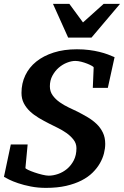

<svg xmlns="http://www.w3.org/2000/svg" viewBox="-25 -937 629 974"><path d="M522 -491.2H445.8L450.2 -595.2Q450.2 -597.7 440.9 -603Q431.6 -608.4 417.5 -614Q403.3 -619.6 387 -623.8Q370.6 -627.9 356.9 -627.9Q337.4 -627.9 314.9 -619.1Q292.5 -610.4 273.2 -593.8Q253.9 -577.1 241 -553.2Q228 -529.3 228 -499Q228 -472.7 242.4 -452.9Q256.8 -433.1 278.1 -418.2Q299.3 -403.3 323.5 -391.8Q347.7 -380.4 367.2 -371.1Q394 -357.4 419.7 -342.3Q445.3 -327.1 465.1 -308.1Q484.9 -289.1 496.8 -264.4Q508.8 -239.7 508.8 -207Q508.8 -184.1 502.4 -158.9Q496.1 -133.8 481.9 -108.9Q467.8 -84 444.8 -61.3Q421.9 -38.6 388.4 -21.5Q355 -4.4 310.3 5.9Q265.6 16.1 208 16.1Q167 16.1 131.1 9Q95.2 2 67.1 -7.6Q39.1 -17.1 20.5 -26.4Q2 -35.6 -4.9 -40L29.8 -204.1H115.2L104 -85Q103.5 -82 117.2 -75.4Q130.9 -68.8 149.9 -62.3Q168.9 -55.7 189.2 -50.8Q209.5 -45.9 222.2 -45.9Q244.6 -45.9 269.5 -54.4Q294.4 -63 315.2 -80.3Q335.9 -97.7 349.4 -123.8Q362.8 -149.9 362.8 -185.1Q362.8 -209.5 347.9 -228.5Q333 -247.6 311.8 -262.5Q290.5 -277.3 266.4 -289.1Q242.2 -300.8 224.1 -310.1Q197.3 -323.7 172.1 -338.6Q147 -353.5 127.4 -371.8Q107.9 -390.1 95.9 -413.1Q84 -436 84 -465.8Q84 -514.2 103.3 -554.7Q122.6 -595.2 158.9 -624.5Q195.3 -653.8 247.3 -670.4Q299.3 -687 365.2 -687Q398.9 -687 427.2 -683.3Q455.6 -679.7 479.2 -673.8Q502.9 -668 522 -660.9Q541 -653.8 556.2 -647ZM439 -746.1H320.8L243.7 -917.5H326.7L396 -823.2L501 -917.5H584Z"/></svg>

Font: Charis SIL Eur
Style: Bold Italic
Weight: 700
Italic angle: -11°
Foundry: SIL International
Version: Version 5.000